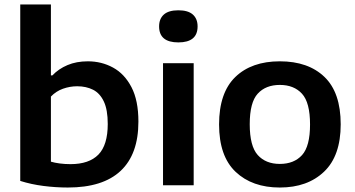

<svg xmlns="http://www.w3.org/2000/svg" viewBox="-20 -828 1586 858"><path d="M283 10Q229.5 10 174.5 3Q119.5 -4 70.5 -19.5V-808H207.5V-491H214Q242 -520.5 281.8 -537.2Q321.5 -554 372.5 -554Q434 -554 485.2 -526Q536.5 -498 567.5 -438.5Q598.5 -379 598.5 -284.5Q598.5 -139 519.2 -64.5Q440 10 283 10ZM295 -94.5Q378 -94.5 419.8 -137.2Q461.5 -180 461.5 -274Q461.5 -337.5 444 -374.5Q426.5 -411.5 395.8 -427Q365 -442.5 325 -442.5Q292.5 -442.5 261.5 -431.5Q230.5 -420.5 207.5 -396.5V-105.5Q224.5 -100.5 247.2 -97.5Q270 -94.5 295 -94.5Z M708.5 0V-545.5H845.5V0ZM777 -638.5Q691 -638.5 691 -710Q691 -744 712.2 -763Q733.5 -782 777 -782Q820.5 -782 841.8 -763Q863 -744 863 -710Q863 -638.5 777 -638.5Z M1230.5 10Q1107 10 1033 -60Q959 -130 959 -272Q959 -413.5 1031.5 -483.8Q1104 -554 1230.5 -554Q1357.5 -554 1430 -484.2Q1502.5 -414.5 1502.5 -272.5Q1502.5 -131.5 1428.2 -60.8Q1354 10 1230.5 10ZM1230.5 -95.5Q1294 -95.5 1329.8 -135Q1365.5 -174.5 1365.5 -271.5Q1365.5 -370 1329.5 -409.2Q1293.5 -448.5 1230.5 -448.5Q1167.5 -448.5 1131.8 -409.5Q1096 -370.5 1096 -273Q1096 -175 1131.8 -135.2Q1167.5 -95.5 1230.5 -95.5Z"/></svg>

Font: Encode Sans SmExp SmBold
Style: Regular
Weight: 600
Width: 6
Designer: Multiple Designers
Foundry: Impallari Type
Version: Version 3.002; ttfautohint (v1.8.3) -l 8 -r 50 -G 200 -x 14 